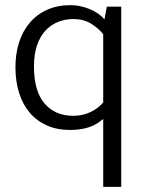

<svg xmlns="http://www.w3.org/2000/svg" viewBox="-20 -496 565 746"><path d="M381 -34Q355 -11 323.5 -1Q292 9 252 9Q202 9 162.5 -8.5Q123 -26 96 -57.5Q69 -89 54.5 -134Q40 -179 40 -235Q40 -287 54 -331Q68 -375 95.5 -407.5Q123 -440 163 -458Q203 -476 254 -476Q290 -476 326.5 -461.5Q363 -447 386 -421L395 -470H451V230H381ZM381 -363Q363 -386 334 -404Q305 -422 265 -422Q234 -422 206 -411Q178 -400 157 -377.5Q136 -355 124 -320.5Q112 -286 112 -238Q112 -141 153.5 -93.5Q195 -46 264 -46Q302 -46 332.5 -61Q363 -76 381 -98Z"/></svg>

Font: Mukta Vaani Light
Style: Regular
Weight: 300
Designer: Noopur Datye, Girish Dalvi, Yashodeep Gholap, Pallavi Karambelkar
Foundry: Ek Type
Version: Version 2.538;PS 1.000;hotconv 16.6.51;makeotf.lib2.5.65220;